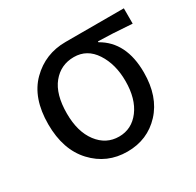

<svg xmlns="http://www.w3.org/2000/svg" viewBox="-115 -616 776 759"><g transform="rotate(-30 273.0 -237.0)"><path d="M264 12Q171 12 108.5 -55Q46 -122 46 -238Q46 -358 110.5 -422Q175 -486 268 -486H534V-416Q439 -423 380 -424V-420Q476 -366 476 -227Q476 -117 416 -52.5Q356 12 264 12ZM265 -56Q323 -56 359.5 -104.5Q396 -153 396 -234Q396 -311 361 -364.5Q326 -418 266 -418Q206 -418 168.5 -372Q131 -326 131 -238Q131 -155 168.5 -105.5Q206 -56 265 -56Z"/></g></svg>

Font: Toshiba Sans
Style: Regular
Weight: 400
Designer: Paul D. Hunt
Foundry: Toshiba Corporation
Version: Version 2.020;PS 2.0;hotconv 1.0.86;makeotf.lib2.5.63406